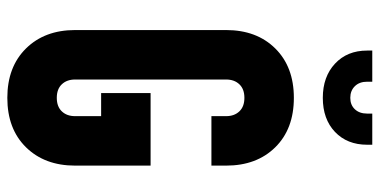

<svg xmlns="http://www.w3.org/2000/svg" viewBox="-276 -744 1036 524"><g transform="rotate(90 242.0 -482.0)"><path d="M247 16Q162.5 16 112.2 -35Q62 -86 62 -169V-581Q62 -664.5 112.2 -715.2Q162.5 -766 247 -766Q332 -766 382 -715.2Q432 -664.5 432 -581V-541H297V-581Q297 -603.5 284 -617.2Q271 -631 247 -631Q223 -631 210 -617.2Q197 -603.5 197 -581V-169Q197 -146.5 210 -132.8Q223 -119 247 -119Q271 -119 284 -132.8Q297 -146.5 297 -169V-240H234V-375H432V-169Q432 -86 382 -35Q332 16 247 16ZM247 -845Q189.5 -845 153.8 -878.2Q118 -911.5 118 -966V-980H203V-966Q203 -945 215.2 -932.5Q227.5 -920 247 -920Q266.5 -920 278.2 -932.5Q290 -945 290 -966V-980H375V-966Q375 -911.5 340 -878.2Q305 -845 247 -845Z"/></g></svg>

Font: Mohave Light
Style: Regular
Weight: 300
Designer: Gumpita Rahayu
Foundry: Tokotype
Version: Version 2.003